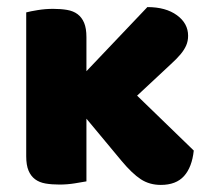

<svg xmlns="http://www.w3.org/2000/svg" viewBox="-20 -513 597 542"><path d="M527 -88Q522 -41 499.5 -16Q477 9 434 9Q402 9 377.5 -7Q353 -23 323 -59L224 -178V-1Q213 1 191.5 4.5Q170 8 148 8Q126 8 108.5 5Q91 2 79 -7Q67 -16 60.5 -31.5Q54 -47 54 -72V-478Q65 -481 86.5 -484.5Q108 -488 130 -488Q152 -488 169.5 -485Q187 -482 199 -473Q211 -464 217.5 -448.5Q224 -433 224 -408V-312L396 -493Q448 -493 479.5 -470Q511 -447 511 -412Q511 -397 505.5 -384.5Q500 -372 489.5 -359.5Q479 -347 462.5 -332Q446 -317 425 -297L367 -243Z"/></svg>

Font: Baloo Bhaina
Style: Regular
Weight: 400
Designer: Manish Minz, Shuchita Grover and Ek Type
Foundry: Ek Type
Version: Version 1.443;PS 1.000;hotconv 16.6.51;makeotf.lib2.5.65220;